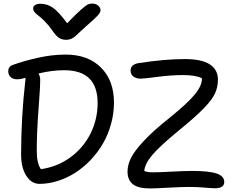

<svg xmlns="http://www.w3.org/2000/svg" viewBox="-20 -991 1293 1066"><path d="M492.2 -971.2Q511.7 -971.2 524.9 -960Q538.1 -948.7 538.1 -934.1Q538.1 -922.4 523.7 -906Q509.3 -889.6 457 -844.2Q441.4 -830.6 421.1 -811.3Q400.9 -792 393.6 -786.1Q386.2 -780.3 374.3 -775.1Q362.3 -770 347.2 -770Q324.2 -770 307.6 -780.8Q291 -791.5 272 -819.8Q251.5 -849.1 229.5 -871.6Q207.5 -894 194.3 -903.3Q181.2 -912.6 172.6 -922.9Q164.1 -933.1 164.1 -944.8Q164.1 -956.1 175 -963.1Q186 -970.2 204.1 -970.2Q241.2 -970.2 272.9 -948.7Q304.7 -927.2 353 -861.8Q400.4 -911.6 428.5 -936.3Q456.5 -960.9 467.8 -966.1Q479 -971.2 492.2 -971.2ZM199.2 29.8Q154.8 29.8 126 -15.1Q97.2 -60.1 97.2 -132.8Q97.2 -342.8 121.1 -547.9Q121.1 -549.8 121.6 -553.7Q122.1 -557.6 122.1 -559.1Q94.7 -550.8 75.2 -550.8Q51.3 -550.8 38.6 -563.5Q25.9 -576.2 25.9 -595.2Q25.9 -621.6 51.8 -630.9Q111.3 -652.3 190.4 -670.2Q269.5 -688 344.2 -688Q468.8 -688 540.8 -615.7Q612.8 -543.5 612.8 -421.9Q612.8 -360.8 596.4 -302Q580.1 -243.2 551.5 -193.8Q522.9 -144.5 483.2 -102.8Q443.4 -61 397.9 -32Q352.5 -2.9 301.3 13.4Q250 29.8 199.2 29.8ZM813 55.2Q746.1 55.2 717 31.2Q688 7.3 688 -38.1Q688 -74.7 706.8 -113.3Q725.6 -151.9 779.1 -209.2Q832.5 -266.6 923.8 -338.9Q1023.4 -419.4 1062.7 -468Q1102.1 -516.6 1101.1 -556.2Q1067.4 -574.2 997.1 -574.2Q929.7 -574.2 854 -564.2Q778.3 -554.2 762.2 -554.2Q736.8 -554.2 720.9 -565.9Q705.1 -577.6 705.1 -600.1Q705.1 -633.8 752 -641.1Q897 -663.1 1006.8 -663.1Q1099.1 -663.1 1144.5 -633.8Q1189.9 -604.5 1189.9 -549.8Q1189.9 -506.8 1173.3 -471.4Q1156.7 -436 1110.4 -388.4Q1064 -340.8 972.2 -266.1Q866.7 -179.2 825.9 -131.1Q785.2 -83 780.8 -42Q796.9 -34.2 827.1 -34.2Q860.4 -34.2 932.9 -38.1Q1005.4 -42 1046.9 -42Q1140.6 -42 1182.9 -27.6Q1225.1 -13.2 1225.1 19Q1225.1 54.2 1173.8 54.2Q1156.2 54.2 1114.7 50.5Q1073.2 46.9 1029.8 46.9Q988.3 46.9 915.8 51Q843.3 55.2 813 55.2ZM184.1 -151.9Q184.1 -84.5 207 -51.8Q297.9 -64.5 370.1 -116.9Q442.4 -169.4 482.2 -248.8Q522 -328.1 522 -418.9Q522 -601.1 336.9 -601.1Q268.1 -601.1 193.8 -583Q203.1 -567.4 203.1 -548.8Q203.6 -509.8 193.8 -383.1Q184.1 -256.3 184.1 -151.9Z"/></svg>

Font: Shantell Sans Bouncy
Style: Regular
Weight: 400
Designer: Stephen Nixon, Anya Danilova, Shantell Martin
Foundry: Arrow Type
Version: Version 1.006;[9816181b4]